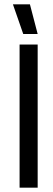

<svg xmlns="http://www.w3.org/2000/svg" viewBox="-20 -872 245 892"><path d="M71 0V-665H155V0ZM155 -714H88L40 -852H119Z"/></svg>

Font: Sulphur Point
Style: Bold
Weight: 700
Designer: Noponies / Dale Sattler
Foundry: Noponies
Version: Version 1.000; ttfautohint (v1.8)